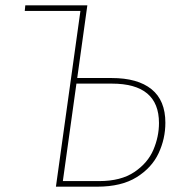

<svg xmlns="http://www.w3.org/2000/svg" viewBox="-20 -701 694 721"><path d="M601 -240Q601 -180 575.5 -125.5Q550 -71 493 -35.5Q436 0 345 0H190L282 -660H73L75 -681H308L270 -408H399Q497 -408 549 -366Q601 -324 601 -240ZM577 -239Q577 -387 400 -387H267L216 -21H353Q434 -21 484.5 -55Q535 -89 556 -138.5Q577 -188 577 -239Z"/></svg>

Font: FiraGO Thin
Style: Italic
Weight: 100
Italic angle: -8°
Designer: bBox Type GmbH
Foundry: bBox Type GmbH
Version: Version 1.001